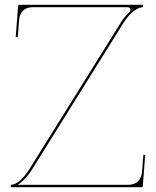

<svg xmlns="http://www.w3.org/2000/svg" viewBox="-20 -780 650 800"><path d="M60.5 -760C57.5 -760 55.5 -757.5 55.5 -755.5L45.5 -625.5L54 -624.5L59.5 -695.5C62.5 -732 83 -750 117.5 -750H509.5C518.5 -750 524 -745.5 524 -739.5C524 -736 522 -732 517.5 -728C507 -718 496 -705.5 486 -690L103 -76C74.5 -30 46 -10 25 -10V0H570C572 0 575 -1.5 575 -4.5L585 -134.5L577.5 -135.5L572 -65.5C569 -29 548 -10 513.5 -10H54C72 -22.5 93 -41 111 -70L494 -684C523.5 -731.5 556 -750 575.5 -750V-760Z"/></svg>

Font: ZnikomitSC
Style: Regular
Weight: 100
Designer: gluk
Foundry: gluk
Version: Version 0.55